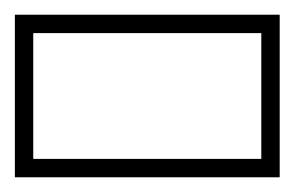

<svg xmlns="http://www.w3.org/2000/svg" viewBox="-74 -791 400 261"><path d="M281.2 -660V-575H141.2H111.2H-28.8V-660V-661V-746H111.2H141.2H281.2V-661ZM306.2 -550V-771H-53.8V-550Z"/></svg>

Font: Nordica Plus
Style: NordicaClassicBkExtOl
Weight: 900
Version: Version 1.01